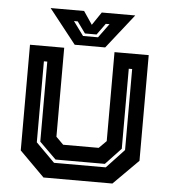

<svg xmlns="http://www.w3.org/2000/svg" viewBox="-51 -745 703 791"><g transform="rotate(5 300.5 -349.0)"><path d="M158 0 55 -103V-540H196.5V-172L227 -141.5H374L404.5 -172V-540H546V-103L443 0ZM196 -64H410L483 -142V-477H469V-146L405 -78H201L132 -146V-477H118V-142ZM238.5 -556 126.5 -698H265L301.5 -644L338 -698H476.5L364.5 -556ZM269.5 -595H331.5L374 -653H358.5L324.5 -606H276.5L242.5 -653H227Z"/></g></svg>

Font: Tourney Thin
Style: Regular
Weight: 100
Designer: Tyler Finck
Foundry: Etcetera Type Co
Version: Version 1.015